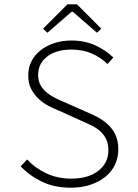

<svg xmlns="http://www.w3.org/2000/svg" viewBox="-20 -859 640 891"><path d="M309 12Q233 12 175.5 -15.5Q118 -43 76 -87L106 -119Q144 -78 196 -54Q248 -30 310 -30Q390 -30 436.5 -66.5Q483 -103 483 -161Q483 -192 472.5 -213.5Q462 -235 444.5 -250.5Q427 -266 403.5 -277.5Q380 -289 354 -300L255 -345Q232 -354 206.5 -367Q181 -380 160 -399.5Q139 -419 125 -445.5Q111 -472 111 -509Q111 -545 126 -574.5Q141 -604 168 -625.5Q195 -647 232 -659Q269 -671 312 -671Q375 -671 424.5 -647.5Q474 -624 506 -592L479 -562Q448 -592 406.5 -610.5Q365 -629 311 -629Q242 -629 199.5 -597Q157 -565 157 -511Q157 -482 169 -462Q181 -442 199.5 -427.5Q218 -413 239.5 -402.5Q261 -392 281 -384L380 -340Q410 -328 437 -313Q464 -298 484.5 -278Q505 -258 517 -230.5Q529 -203 529 -165Q529 -127 513.5 -94.5Q498 -62 469 -38.5Q440 -15 399.5 -1.5Q359 12 309 12ZM200 -707 180 -726 293 -839H337L450 -726L430 -707L317 -805H313Z"/></svg>

Font: Source Code Pro Light
Style: Regular
Weight: 300
Monospace: yes
Designer: Paul D. Hunt, Teo Tuominen
Foundry: Adobe Systems Incorporated
Version: Version 2.030;PS 1.000;hotconv 16.6.51;makeotf.lib2.5.65220